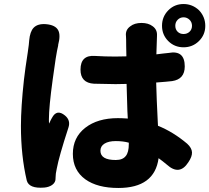

<svg xmlns="http://www.w3.org/2000/svg" viewBox="-20 -880 1040 954"><path d="M113 17Q84 -106 84 -254Q84 -347 99 -484Q105 -537 118 -620Q122 -647 123 -657Q125 -671 125 -679Q129 -723 147 -742Q167 -763 208 -760Q255 -756 269 -730Q282 -706 269 -657Q269 -656 269 -654Q258 -608 242 -486Q223 -348 223 -287Q223 -269 224 -266L225 -268Q233 -286 238 -294Q262 -340 303 -306Q332 -282 320 -246Q273 -102 262 -42Q256 -16 256 4Q256 5 256 6Q257 26 239 39Q223 50 200 52Q124 58 113 17ZM568 54Q464 54 404 11Q342 -34 342 -115.5Q342 -197 403.5 -245Q465 -293 566 -293Q585 -293 615 -291Q615 -303 613 -328Q610 -416 609 -463Q590 -462 554 -462Q519 -462 450 -464H447Q380 -468 380 -534Q380 -608 453 -602Q503 -599 553 -599Q589 -599 608 -600Q608 -618 607 -650Q607 -688 606 -700Q602 -731 627 -749Q648 -766 683 -766Q717 -766 738 -750Q762 -733 760 -703Q760 -702 760 -701Q759 -675 757 -610Q768 -611 790 -614Q809 -616 818 -617Q898 -632 898 -550Q898 -486 835 -477Q810 -474 756 -470Q758 -390 764 -273Q765 -261 765 -255Q840 -225 910 -166Q933 -145 934 -123Q935 -102 916 -74Q872 -5 809 -62Q790 -78 768 -94Q748 54 568 54ZM555 -85Q590 -85 605 -105Q620 -123 620 -164V-171Q592 -179 555 -179Q520 -179 499.5 -166.5Q479 -154 479 -131Q479 -85 555 -85ZM892 -645Q847 -645 816 -676Q785 -707 785 -752Q785 -797 816 -828.5Q847 -860 892 -860Q936 -860 969 -829Q1000 -796 1000 -751.5Q1000 -707 968.5 -676Q937 -645 892 -645ZM892 -711Q910 -711 922 -722.5Q934 -734 934 -752Q934 -770 921.5 -782Q909 -794 892 -794Q875 -794 863 -782Q851 -770 851 -752Q851 -734 862.5 -722.5Q874 -711 892 -711Z"/></svg>

Font: GenSenRounded TW H
Style: Regular
Weight: 900
Version: Version 1.501;PS 1;hotconv 16.6.51;makeotf.lib2.5.65220